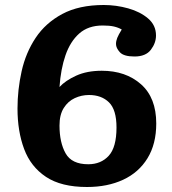

<svg xmlns="http://www.w3.org/2000/svg" viewBox="-20 -734 689 768"><path d="M328 14Q225 14 164 -26.5Q103 -67 76.5 -138Q50 -209 50 -300Q50 -375 66.5 -449Q83 -523 122.5 -582.5Q162 -642 229 -678Q296 -714 395 -714Q445 -714 493 -700.5Q541 -687 572.5 -660Q604 -633 604 -592Q604 -562 583.5 -535Q563 -508 518 -508Q475 -508 459.5 -525Q444 -542 444 -558Q444 -570 449 -582.5Q454 -595 467 -616Q453 -624 435.5 -628Q418 -632 391 -632Q333 -632 297 -600Q261 -568 242 -513Q223 -458 218 -386Q242 -412 285 -431.5Q328 -451 387 -451Q483 -451 544 -397Q605 -343 605 -240Q605 -158 570 -101Q535 -44 472.5 -15Q410 14 328 14ZM333 -77Q384 -77 415 -111Q446 -145 446 -224Q446 -295 416 -324.5Q386 -354 336 -354Q306 -354 279 -341.5Q252 -329 235 -302Q218 -275 218 -232Q218 -164 242.5 -120.5Q267 -77 333 -77Z"/></svg>

Font: Literata 7pt
Style: Bold
Weight: 700
Designer: Latin by Veronika Burian and Jose Scaglione. Greek by Irene Vlachou. Cyrillic by Vera Evstafieva.
Foundry: TypeTogether
Version: Version 3.002